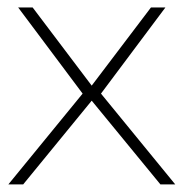

<svg xmlns="http://www.w3.org/2000/svg" viewBox="-20 -485 482 505"><path d="M41 0H2L197.3 -238.8L27.8 -465.3H65.9L221.2 -259.8L377 -465.3H415L245.6 -238.8L440.9 0H401.9L221.2 -220.2Z"/></svg>

Font: Spartan MB ExtLt
Style: Regular
Weight: 200
Designer: Matt Bailey, Mirko Velimirovic
Foundry: Matt Bailey
Version: Version 1.005